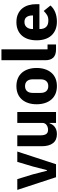

<svg xmlns="http://www.w3.org/2000/svg" viewBox="886 -1666 792 2603"><g transform="rotate(-90 1281.5 -364.0)"><path d="M181 0 9 -525H155L220 -313L269 -123H277L326 -313L389 -525H529L357 0Z M917 -88H912Q905 -68 893.5 -50Q882 -32 864 -18Q846 -4 821.5 4Q797 12 765 12Q684 12 642.5 -41.5Q601 -95 601 -195V-525H749V-208Q749 -160 766 -134Q783 -108 824 -108Q841 -108 858 -113Q875 -118 888 -127.5Q901 -137 909 -151Q917 -165 917 -184V-525H1065V0H917Z M1416 12Q1358 12 1312.5 -7Q1267 -26 1235.5 -62Q1204 -98 1187 -149Q1170 -200 1170 -263Q1170 -326 1187 -377Q1204 -428 1235.5 -463.5Q1267 -499 1312.5 -518Q1358 -537 1416 -537Q1474 -537 1519.5 -518Q1565 -499 1596.5 -463.5Q1628 -428 1645 -377Q1662 -326 1662 -263Q1662 -200 1645 -149Q1628 -98 1596.5 -62Q1565 -26 1519.5 -7Q1474 12 1416 12ZM1416 -105Q1460 -105 1484 -132Q1508 -159 1508 -209V-316Q1508 -366 1484 -393Q1460 -420 1416 -420Q1372 -420 1348 -393Q1324 -366 1324 -316V-209Q1324 -159 1348 -132Q1372 -105 1416 -105Z M1914 0Q1838 0 1802.5 -37Q1767 -74 1767 -144V-740H1915V-115H1981V0Z M2289 12Q2229 12 2182 -7.5Q2135 -27 2102.5 -62.5Q2070 -98 2053.5 -149Q2037 -200 2037 -263Q2037 -325 2053 -375.5Q2069 -426 2100.5 -462Q2132 -498 2178 -517.5Q2224 -537 2283 -537Q2348 -537 2394.5 -515Q2441 -493 2470.5 -456Q2500 -419 2513.5 -370.5Q2527 -322 2527 -269V-225H2190V-217Q2190 -165 2218 -134.5Q2246 -104 2306 -104Q2352 -104 2381 -122.5Q2410 -141 2435 -167L2509 -75Q2474 -34 2417.5 -11Q2361 12 2289 12ZM2286 -428Q2241 -428 2215.5 -398.5Q2190 -369 2190 -320V-312H2374V-321Q2374 -369 2352.5 -398.5Q2331 -428 2286 -428Z"/></g></svg>

Font: IBM Plex Sans Devanagari
Style: Bold
Weight: 700
Designer: Mike Abbink, Paul van der Laan, Pieter van Rosmalen, Erin McLaughlin
Foundry: Bold Monday
Version: Version 1.1